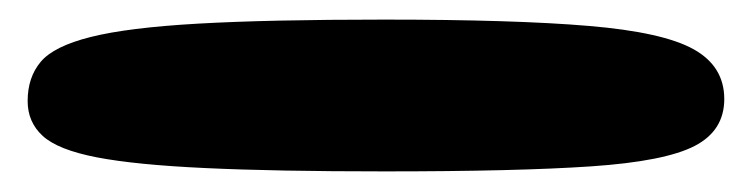

<svg xmlns="http://www.w3.org/2000/svg" viewBox="-20 8 748 191"><path d="M362.5 178.5Q254 178.5 184.5 175.2Q115 172 76.2 164.5Q37.5 157 22.5 143.2Q7.5 129.5 7.5 108.5Q7.5 85 20.5 69.5Q33.5 54 70.2 44.8Q107 35.5 177.2 31.5Q247.5 27.5 362 27.5Q492 27.5 565.8 33.8Q639.5 40 670 57Q700.5 74 700.5 106.5Q700.5 138 671 153.2Q641.5 168.5 568 173.5Q494.5 178.5 362.5 178.5Z"/></svg>

Font: Gluten Thin Black
Style: Regular
Weight: 900
Version: Version 1.300